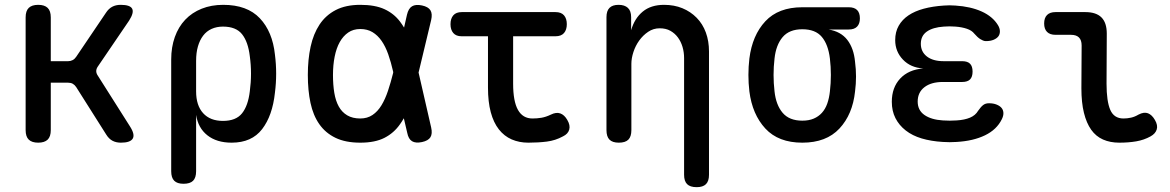

<svg xmlns="http://www.w3.org/2000/svg" viewBox="-20 -580 4840 794"><path d="M138 10Q112 10 99 -2.5Q86 -15 86 -42V-508Q86 -535 99 -547.5Q112 -560 138 -560Q164 -560 177 -547.5Q190 -535 190 -508V-327H262Q272 -327 280.5 -331.5Q289 -336 295 -345L418 -527Q429 -544 444 -552Q459 -560 479 -560Q518 -560 526.5 -544Q535 -528 514 -495L384 -304Q378 -295 378 -286Q378 -277 384 -268L517 -58Q539 -24 529 -7Q519 10 480 10Q460 10 445 2Q430 -6 419 -24L295 -220Q289 -229 281 -233.5Q273 -238 262 -238H190V-42Q190 -15 177 -2.5Q164 10 138 10Z M739 180Q713 180 700.5 167.5Q688 155 688 128V-334Q688 -385 703 -427Q718 -469 746 -498.5Q774 -528 814 -544Q854 -560 903 -560Q1002 -560 1054.5 -504.5Q1107 -449 1117 -354Q1122 -315 1122 -275.5Q1122 -236 1117 -197Q1107 -102 1064 -46Q1021 10 938 10Q876 10 837.5 -20.5Q799 -51 791 -105V128Q791 155 778.5 167.5Q766 180 739 180ZM902 -80Q956 -80 981 -111.5Q1006 -143 1013 -202Q1018 -239 1018 -275.5Q1018 -312 1013 -348Q1006 -407 981 -438.5Q956 -470 902 -470Q876 -470 855 -460.5Q834 -451 820 -432.5Q806 -414 798.5 -388Q791 -362 791 -328V-202Q791 -144 820 -112Q849 -80 902 -80Z M1763 -53Q1769 -27 1760 -12.5Q1751 2 1725 7.5Q1699 13 1684 4Q1669 -5 1664 -31L1650 -91Q1642 -77 1634 -66Q1609 -30 1570 -10Q1531 10 1470 10Q1409 10 1367.5 -10Q1326 -30 1300.5 -66.5Q1275 -103 1264 -154.5Q1253 -206 1253 -270Q1253 -334 1264.5 -387Q1276 -440 1301.5 -478.5Q1327 -517 1368.5 -538.5Q1410 -560 1470 -560Q1531 -560 1570 -542Q1609 -524 1634 -491Q1643 -479 1651 -466L1663 -519Q1669 -545 1684 -554Q1699 -563 1725 -557.5Q1751 -552 1760 -537.5Q1769 -523 1763 -497L1711 -280ZM1606 -283Q1597 -323 1585.5 -355.5Q1574 -388 1558 -411Q1542 -434 1520.5 -447Q1499 -460 1470 -460Q1441 -460 1420 -445.5Q1399 -431 1385 -406Q1371 -381 1364 -346Q1357 -311 1357 -270Q1357 -229 1362.5 -196Q1368 -163 1381 -139.5Q1394 -116 1416 -103Q1438 -90 1470 -90Q1499 -90 1520.5 -104.5Q1542 -119 1557.5 -144.5Q1573 -170 1584.5 -204.5Q1596 -239 1606 -279Z M2277 -530Q2301 -530 2312.5 -516.5Q2324 -503 2324 -480Q2324 -457 2312.5 -443.5Q2301 -430 2277 -430H2102V-234Q2102 -161 2122 -125.5Q2142 -90 2182 -90Q2201 -90 2219 -93Q2237 -96 2258 -106Q2280 -117 2297 -111Q2314 -105 2326 -84Q2339 -62 2334 -44Q2329 -26 2308 -16Q2277 1 2241.5 5.5Q2206 10 2165 10Q2127 10 2096 -3.5Q2065 -17 2043 -45Q2021 -73 2009.5 -116Q1998 -159 1998 -218V-430H1889Q1866 -430 1854.5 -443.5Q1843 -457 1843 -480Q1843 -503 1854.5 -516.5Q1866 -530 1890 -530Z M2591 -316V-42Q2591 -15 2578.5 -2.5Q2566 10 2539 10Q2513 10 2500.5 -2.5Q2488 -15 2488 -42V-509Q2488 -535 2500.5 -547.5Q2513 -560 2538 -560Q2563 -560 2576.5 -547.5Q2590 -535 2590 -509V-455Q2604 -504 2638 -532Q2672 -560 2726 -560Q2768 -560 2802 -546Q2836 -532 2861 -506.5Q2886 -481 2899 -445.5Q2912 -410 2912 -367V143Q2912 169 2899.5 181.5Q2887 194 2861 194Q2834 194 2821.5 181.5Q2809 169 2809 143V-340Q2809 -364 2802.5 -386Q2796 -408 2783.5 -425Q2771 -442 2752.5 -452.5Q2734 -463 2708 -463Q2682 -463 2660.5 -448.5Q2639 -434 2623.5 -412.5Q2608 -391 2599.5 -365Q2591 -339 2591 -316Z M3490 -458H3406Q3457 -450 3484 -415Q3511 -380 3516 -324Q3520 -294 3520 -263.5Q3520 -233 3516 -202Q3506 -107 3451.5 -48.5Q3397 10 3298 10Q3199 10 3145 -48.5Q3091 -107 3079 -202Q3075 -236 3075 -270Q3075 -304 3079 -338Q3091 -434 3145 -492Q3199 -550 3298 -550H3490Q3513 -550 3524.5 -538.5Q3536 -527 3536 -504Q3536 -482 3524.5 -470Q3513 -458 3490 -458ZM3298 -81Q3325 -81 3345 -89.5Q3365 -98 3379 -113.5Q3393 -129 3401 -151.5Q3409 -174 3412 -202Q3416 -236 3416 -270Q3416 -304 3412 -338Q3405 -396 3378.5 -427.5Q3352 -459 3298 -459Q3244 -459 3216.5 -426.5Q3189 -394 3183 -338Q3179 -304 3179 -270Q3179 -236 3183 -202Q3189 -146 3216.5 -113.5Q3244 -81 3298 -81Z M4107 -476Q4115 -463 4115 -450.5Q4115 -438 4108.5 -429.5Q4102 -421 4089 -415.5Q4076 -410 4057 -410Q4051 -410 4045 -412.5Q4039 -415 4033.5 -418.5Q4028 -422 4022 -427.5Q4016 -433 4009 -441Q3999 -454 3978.5 -461Q3958 -468 3931 -470Q3918 -471 3906.5 -471Q3895 -471 3883 -470Q3838 -467 3813 -449.5Q3788 -432 3788 -399Q3788 -366 3813 -346.5Q3838 -327 3882 -327H3959Q3981 -327 3991.5 -316.5Q4002 -306 4002 -284Q4002 -262 3991.5 -251.5Q3981 -241 3959 -241H3879Q3831 -241 3803 -219.5Q3775 -198 3775 -160Q3775 -124 3803 -104.5Q3831 -85 3879 -82Q3893 -81 3907.5 -81Q3922 -81 3936 -82Q3969 -84 3991.5 -93.5Q4014 -103 4025 -122Q4030 -129 4035 -135Q4040 -141 4045 -145Q4050 -149 4056 -151Q4062 -153 4070 -153Q4088 -153 4101.5 -147.5Q4115 -142 4122 -133.5Q4129 -125 4129.5 -113Q4130 -101 4123 -87Q4102 -44 4053.5 -20.5Q4005 3 3936 7Q3922 8 3907.5 8Q3893 8 3879 7Q3830 4 3791.5 -7.5Q3753 -19 3725.5 -40.5Q3698 -62 3683 -91.5Q3668 -121 3668 -159Q3668 -218 3702.5 -255Q3737 -292 3798 -297Q3746 -300 3714 -333.5Q3682 -367 3682 -414Q3682 -448 3696.5 -473.5Q3711 -499 3737 -516.5Q3763 -534 3800 -544Q3837 -554 3883 -557Q3895 -558 3906.5 -558Q3918 -558 3931 -557Q3994 -553 4039.5 -532.5Q4085 -512 4107 -476Z M4556 -234Q4556 -161 4571.5 -125.5Q4587 -90 4626 -90Q4642 -90 4657.5 -93.5Q4673 -97 4688 -106Q4711 -118 4727.5 -111.5Q4744 -105 4756 -84Q4769 -62 4763.5 -44.5Q4758 -27 4738 -16Q4711 -1 4679 4.5Q4647 10 4609 10Q4571 10 4541.5 -3Q4512 -16 4492.5 -43.5Q4473 -71 4462.5 -113.5Q4452 -156 4452 -215L4453 -392Q4453 -414 4442 -425Q4431 -436 4409 -436H4345Q4322 -436 4310 -448Q4298 -460 4298 -483Q4298 -506 4310 -518Q4322 -530 4345 -530H4468Q4513 -530 4535 -508Q4557 -486 4557 -441Z"/></svg>

Font: Maple Mono Medium
Style: Regular
Weight: 500
Monospace: yes
Designer: subframe7536
Version: Version 7.000